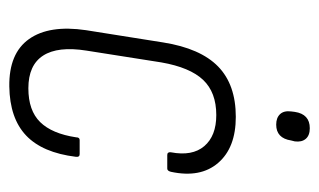

<svg xmlns="http://www.w3.org/2000/svg" viewBox="-160 -534 702 423"><g transform="rotate(90 191.5 -323.0)"><path d="M171 8Q98 9 66.5 -35.5Q35 -80 47 -161L74 -331Q87 -413 127 -452Q167 -491 238 -491Q306 -491 339.5 -452Q373 -413 359 -348Q357 -340 352 -340H322Q315 -340 316 -348Q325 -395 302.5 -421.5Q280 -448 234 -448Q184 -448 156.5 -419Q129 -390 118 -327L92 -162Q82 -99 103 -66.5Q124 -34 175 -34Q224 -34 249.5 -60Q275 -86 283 -139Q283 -147 289 -147H320Q327 -147 326 -139Q317 -65 279 -29Q241 7 171 8ZM255 -580Q240 -580 232 -588.5Q224 -597 226 -613L227 -621Q232 -654 263 -654Q279 -654 286.5 -645Q294 -636 292 -621L290 -613Q285 -580 255 -580Z"/></g></svg>

Font: Sofia Sans Condensed Light
Style: Italic
Weight: 300
Italic angle: -9°
Version: Version 4.100